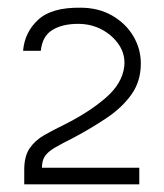

<svg xmlns="http://www.w3.org/2000/svg" viewBox="-20 -726 426 499"><path d="M43 -247V-285Q43 -320 57 -340.5Q71 -361 94.5 -374.5Q118 -388 147 -402Q211 -434 254.5 -471.5Q298 -509 303 -554Q306 -584 289.5 -609Q273 -634 245 -649Q217 -664 183 -664Q142 -664 116 -648Q90 -632 86 -594H40Q44 -642 79 -674.5Q114 -707 189 -706Q236 -706 271.5 -685.5Q307 -665 326.5 -632Q346 -599 346 -561Q346 -515 322 -481Q298 -447 258 -420Q218 -393 171 -368Q141 -353 123 -342.5Q105 -332 97 -320.5Q89 -309 89 -290H342V-247Z"/></svg>

Font: Kulim Park Light
Style: Regular
Weight: 300
Designer: Noponies / Dale Sattler
Foundry: Noponies
Version: Version 1.000; ttfautohint (v1.8.3)